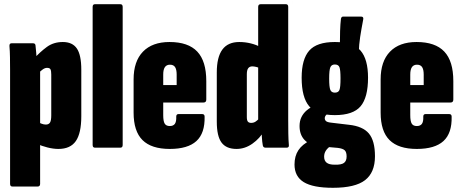

<svg xmlns="http://www.w3.org/2000/svg" viewBox="-20 -703 2202 914"><path d="M258 6Q234 6 206 -1Q178 -8 155 -19V-124Q166 -119 177 -114.5Q188 -110 198 -110Q212 -110 218 -119.5Q224 -129 224 -154V-348Q224 -365 220.5 -372.5Q217 -380 204 -380Q194 -380 183.5 -372.5Q173 -365 165 -356L141 -423Q171 -456 203 -479.5Q235 -503 279 -503Q325 -503 346 -472Q367 -441 367 -371V-150Q367 -69 341 -31.5Q315 6 258 6ZM39 185Q28 185 28 172V-369Q28 -402 27.5 -431Q27 -460 25 -483Q24 -497 35 -497H137Q148 -497 149 -487Q151 -473 152.5 -450.5Q154 -428 155 -408L171 -371V172Q171 185 159 185Z M432 0Q421 0 421 -13V-670Q421 -683 432 -683H553Q564 -683 564 -670V-13Q564 0 553 0Z M788 6Q701 6 658.5 -36Q616 -78 616 -167V-325Q616 -411 660.5 -457Q705 -503 787 -503Q876 -503 919 -457.5Q962 -412 962 -317V-229Q962 -215 949 -215H757V-155Q757 -126 764 -114.5Q771 -103 788 -103Q805 -103 812.5 -113.5Q820 -124 819 -148Q819 -160 830 -160H942Q954 -160 954 -148Q956 -69 915 -31.5Q874 6 788 6ZM757 -298H821V-348Q821 -372 813.5 -383.5Q806 -395 789 -395Q773 -395 765 -383.5Q757 -372 757 -348Z M1106 6Q1057 6 1034.5 -24.5Q1012 -55 1012 -124V-358Q1012 -431 1038.5 -467Q1065 -503 1119 -503Q1147 -503 1173.5 -496.5Q1200 -490 1222 -478V-377Q1197 -387 1181 -387Q1168 -387 1161.5 -378Q1155 -369 1155 -350V-146Q1155 -130 1160 -124Q1165 -118 1176 -118Q1187 -118 1196.5 -124Q1206 -130 1216 -142L1238 -81Q1217 -44 1181.5 -19Q1146 6 1106 6ZM1244 0Q1233 0 1231 -11Q1228 -27 1226.5 -51.5Q1225 -76 1225 -94L1209 -119V-670Q1209 -683 1221 -683H1341Q1352 -683 1352 -670V-130Q1352 -97 1352.5 -67Q1353 -37 1355 -14Q1357 0 1345 0Z M1565 191Q1470 191 1426 164Q1382 137 1382 80Q1382 40 1400.5 12Q1419 -16 1458 -35L1555 -9Q1539 2 1531 14.5Q1523 27 1523 43Q1523 62 1535 71.5Q1547 81 1573 81Q1605 82 1617.5 72.5Q1630 63 1630 42Q1630 21 1621 12.5Q1612 4 1588 1L1497 -7Q1453 -12 1429.5 -37Q1406 -62 1406 -103Q1406 -127 1415 -145.5Q1424 -164 1440.5 -178Q1457 -192 1479 -201L1554 -167Q1540 -163 1533 -156Q1526 -149 1526 -140Q1526 -132 1532 -126.5Q1538 -121 1557 -119L1641 -109Q1707 -102 1736 -67.5Q1765 -33 1765 41Q1765 118 1718 154.5Q1671 191 1565 191ZM1574 -155Q1488 -155 1452 -197Q1416 -239 1416 -333Q1416 -421 1452 -462Q1488 -503 1574 -503Q1661 -503 1696.5 -462Q1732 -421 1732 -333Q1732 -239 1696.5 -197Q1661 -155 1574 -155ZM1574 -262Q1591 -262 1596 -275Q1601 -288 1601 -329Q1601 -370 1596 -383Q1591 -396 1574 -396Q1558 -396 1552.5 -382.5Q1547 -369 1547 -329Q1547 -288 1552.5 -275Q1558 -262 1574 -262ZM1688 -454 1598 -489Q1598 -524 1599 -556Q1600 -588 1603 -613Q1605 -624 1613 -624H1699Q1712 -624 1709 -610Q1700 -563 1694.5 -527Q1689 -491 1688 -454Z M1964 6Q1877 6 1834.5 -36Q1792 -78 1792 -167V-325Q1792 -411 1836.5 -457Q1881 -503 1963 -503Q2052 -503 2095 -457.5Q2138 -412 2138 -317V-229Q2138 -215 2125 -215H1933V-155Q1933 -126 1940 -114.5Q1947 -103 1964 -103Q1981 -103 1988.5 -113.5Q1996 -124 1995 -148Q1995 -160 2006 -160H2118Q2130 -160 2130 -148Q2132 -69 2091 -31.5Q2050 6 1964 6ZM1933 -298H1997V-348Q1997 -372 1989.5 -383.5Q1982 -395 1965 -395Q1949 -395 1941 -383.5Q1933 -372 1933 -348Z"/></svg>

Font: Sofia Sans Extra Condensed Black
Style: Regular
Weight: 900
Designer: Botio Nikoltchev, Ani Petrova
Foundry: lettersoup
Version: Version 4.101